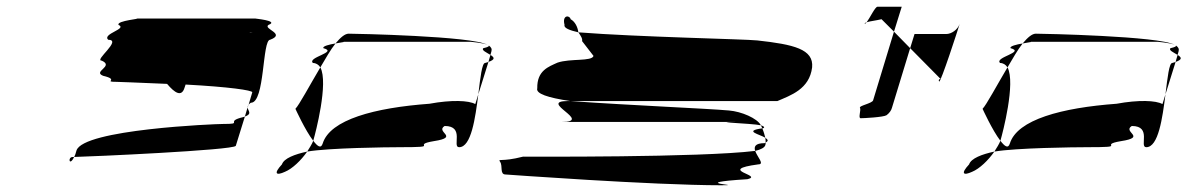

<svg xmlns="http://www.w3.org/2000/svg" viewBox="-20 -732 3525 570"><path d="M282 -552C320 -535 254 -520 286 -507C337 -495 284 -489 326 -489C341 -489 372 -487 476 -483C498 -457 519 -442 528 -472L531 -481C661 -474 729 -464 729 -458L718 -421C720 -423 721 -425 725 -427C767 -427 758 -614 782 -614C830 -632 760 -646 777 -658C811 -671 731 -677 739 -677H383C408 -677 324 -671 332 -658C359 -646 283 -632 301 -614C344 -614 258 -552 282 -552ZM196 -266C180 -266 186 -236 200 -266ZM200 -266C247 -267 672 -286 680 -299L707 -386C704 -385 698 -383 693 -382C652 -370 702 -364 643 -364C618 -364 226 -348 207 -285C205 -277 203 -271 200 -266ZM720 -636C722 -637 725 -637 727 -637C733 -637 729 -637 720 -636ZM707 -386C730 -394 716 -403 715 -413ZM715 -413 718 -421C716 -418 715 -416 715 -413Z M857 -409C857 -409 886 -345 910 -314L911 -318C916 -335 956 -486 931 -532C899 -478 868 -420 857 -409ZM817 -244C791 -216 800 -210 826 -222C848 -231 874 -256 892 -282C855 -274 823 -262 817 -244ZM909 -545C918 -545 926 -540 931 -532C947 -559 961 -584 976 -603C958 -600 937 -595 940 -589C985 -577 891 -562 909 -545ZM976 -603C996 -607 1013 -608 990 -608H1377C1374 -608 1415 -605 1427 -599C1382 -625 1035 -632 1015 -632C1004 -632 991 -621 976 -603ZM892 -282C956 -293 1131 -295 1167 -295C1296 -295 1196 -301 1268 -313C1346 -325 1271 -340 1300 -358C1361 -358 1321 -295 1343 -295C1379 -295 1391 -381 1400 -452L1391 -423C1372 -434 1320 -436 1255 -424C1092 -412 960 -377 938 -306C933 -290 923 -297 910 -314C906 -304 899 -293 892 -282ZM1415 -589C1408 -583 1425 -576 1436 -569L1439 -580C1441 -587 1438 -592 1431 -597C1433 -595 1429 -592 1415 -589ZM1427 -599C1428 -598 1430 -598 1431 -597C1430 -598 1429 -598 1427 -599ZM1420 -545C1411 -545 1406 -502 1400 -452L1430 -548ZM1430 -548C1452 -556 1447 -562 1436 -569Z M1465 -251C1473 -239 1463 -214 1481 -214C1481 -214 1917 -182 2121 -182C2201 -182 2008 -188 2199 -200C2249 -212 2105 -227 2231 -244C2251 -244 2228 -266 2222 -284C2058 -264 1548 -267 1533 -267C1467 -250 1457 -263 1465 -251ZM1575 -470C1570 -454 1606 -442 1673 -432H2288C2327 -449 2383 -467 2391 -532C2396 -586 2337 -600 2228 -612C2191 -616 1875 -622 1697 -636C1704 -626 1710 -617 1708 -610L1742 -566C1737 -549 1673 -559 1635 -546C1609 -534 1574 -523 1575 -470ZM1656 -658C1653 -649 1671 -642 1697 -636C1695 -652 1687 -668 1674 -675C1672 -687 1648 -689 1656 -658ZM1647 -370H2178C2068 -370 2212 -366 2239 -360C2228 -381 2181 -401 2144 -404C2077 -410 1855 -419 1673 -432H1666C1575 -432 1743 -370 1647 -370ZM2239 -360C2240 -357 2242 -354 2243 -351H2245C2252 -354 2248 -357 2239 -360ZM2222 -284C2239 -288 2250 -294 2252 -301C2253 -303 2253 -306 2253 -309C2252 -308 2251 -308 2250 -307C2221 -307 2218 -296 2222 -284ZM2243 -351C2185 -343 2237 -333 2252 -323C2250 -331 2247 -342 2243 -351ZM2252 -323C2253 -318 2253 -313 2253 -309C2263 -314 2259 -318 2252 -323Z M2547 -662C2548 -661 2551 -663 2553 -666C2550 -665 2546 -663 2547 -662ZM2553 -666C2562 -669 2581 -671 2597 -675L2634 -638L2657 -712H2585C2578 -712 2562 -678 2553 -666ZM2533 -412C2537 -406 2527 -381 2535 -381C2544 -381 2603 -384 2612 -390C2620 -396 2626 -404 2628 -412L2682 -589L2634 -638L2572 -434C2569 -425 2529 -418 2533 -412ZM2682 -589 2770 -500C2778 -500 2763 -497 2768 -490C2772 -484 2825 -647 2829 -661C2823 -644 2805 -631 2789 -631H2695ZM2829 -661C2829 -661 2829 -662 2829 -662C2829 -662 2829 -661 2829 -661Z M2897 -409C2897 -409 2926 -345 2950 -314L2951 -318C2956 -335 2996 -486 2971 -532C2939 -478 2908 -420 2897 -409ZM2857 -244C2831 -216 2840 -210 2866 -222C2888 -231 2914 -256 2932 -282C2895 -274 2863 -262 2857 -244ZM2949 -545C2958 -545 2966 -540 2971 -532C2987 -559 3001 -584 3016 -603C2998 -600 2977 -595 2980 -589C3025 -577 2931 -562 2949 -545ZM3016 -603C3036 -607 3053 -608 3030 -608H3417C3414 -608 3455 -605 3467 -599C3422 -625 3075 -632 3055 -632C3044 -632 3031 -621 3016 -603ZM2932 -282C2996 -293 3171 -295 3207 -295C3336 -295 3236 -301 3308 -313C3386 -325 3311 -340 3340 -358C3401 -358 3361 -295 3383 -295C3419 -295 3431 -381 3440 -452L3431 -423C3412 -434 3360 -436 3295 -424C3132 -412 3000 -377 2978 -306C2973 -290 2963 -297 2950 -314C2946 -304 2939 -293 2932 -282ZM3455 -589C3448 -583 3465 -576 3476 -569L3479 -580C3481 -587 3478 -592 3471 -597C3473 -595 3469 -592 3455 -589ZM3467 -599C3468 -598 3470 -598 3471 -597C3470 -598 3469 -598 3467 -599ZM3460 -545C3451 -545 3446 -502 3440 -452L3470 -548ZM3470 -548C3492 -556 3487 -562 3476 -569Z"/></svg>

Font: bitstorm
Style: maxextobl
Weight: 400
Version: Version 0.2